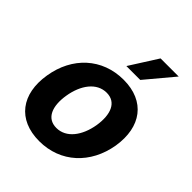

<svg xmlns="http://www.w3.org/2000/svg" viewBox="-217 -907 1048 1048"><g transform="rotate(45 307.0 -383.0)"><path d="M262.1 10.7C426.1 10.7 546.5 -101.6 574.6 -268.5C601.9 -438.2 517.4 -552.6 351.2 -552.6C186.1 -552.6 65.7 -440.7 38.7 -273.1C10.7 -103.7 95.2 10.7 262.1 10.7ZM191.1 -269.2C206.7 -365.4 259.2 -437.1 335.9 -437.1C410.5 -437.1 436.8 -367.9 421.9 -273.8C405.9 -177.6 353.3 -106.5 277 -106.5C202.1 -106.5 175.8 -175.4 191.1 -269.2ZM308.6 -615.8H415.8L551.1 -777.3H411.2Z"/></g></svg>

Font: Margiela Sans
Style: Bold Italic
Weight: 700
Italic angle: -9.39999°
Designer: Stefan Endress, Andreas Faust
Version: Version 1.100;FEAKit 1.0